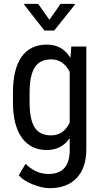

<svg xmlns="http://www.w3.org/2000/svg" viewBox="-20 -770 533 998"><path d="M47.4 -288.1Q47.4 -411.6 92.3 -474.9Q137.2 -538.1 223.6 -538.1Q304.2 -538.1 346.2 -469.2L350.6 -528.3H428.7V4.9Q428.7 103 378.4 155.5Q328.1 208 238.3 208Q199.2 208 150.6 188.7Q102.1 169.4 77.6 141.1L112.8 81.5Q166.5 134.3 231.4 134.3Q339.4 134.3 342.3 16.6V-52.2Q300.3 9.8 223.1 9.8Q141.1 9.8 95.2 -52Q49.3 -113.8 47.4 -229.5ZM133.8 -238.8Q133.8 -149.9 159.9 -108.2Q186 -66.4 245.6 -66.4Q310.1 -66.4 342.3 -132.3V-396.5Q308.6 -461.4 246.6 -461.4Q187 -461.4 160.6 -419.7Q134.3 -377.9 133.8 -291.5ZM236.8 -667 294.9 -750H368.7V-745.1L261.7 -611.3H210.9L106 -745.1V-750H178.2Z"/></svg>

Font: Roboto Condensed
Style: Regular
Weight: 400
Designer: Google
Version: Version 2.001047; 2015